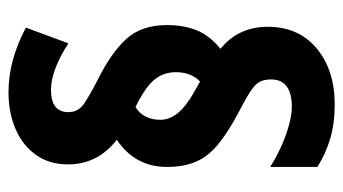

<svg xmlns="http://www.w3.org/2000/svg" viewBox="-198 -601 808 452"><g transform="rotate(-90 206.0 -375.0)"><path d="M39 -386Q39 -461 103 -504Q45 -549 45 -619Q45 -663 67.5 -694.5Q90 -726 128.5 -742.5Q167 -759 215 -759Q290 -759 367 -718L330 -618Q301 -637 272.5 -648Q244 -659 221 -659Q168 -659 168 -618Q168 -594 189.5 -580Q211 -566 244 -549Q307 -518 340 -482Q373 -446 373 -386Q373 -346 360.5 -315.5Q348 -285 317 -260Q344 -238 356.5 -210Q369 -182 369 -149Q369 -76 318 -33.5Q267 9 186 9Q142 9 106 -1.5Q70 -12 39 -32V-143Q59 -130 85 -118Q111 -106 136.5 -99Q162 -92 180 -92Q245 -92 245 -141Q245 -157 239.5 -167.5Q234 -178 217.5 -189Q201 -200 168 -217Q119 -243 91 -266.5Q63 -290 51 -318.5Q39 -347 39 -386ZM150 -402Q150 -379 166.5 -359.5Q183 -340 217 -321L240 -308Q262 -329 262 -365Q262 -394 244.5 -415.5Q227 -437 180 -460Q165 -451 157.5 -436Q150 -421 150 -402Z"/></g></svg>

Font: Noto Sans Sinhala ExtraCondensed ExtraBold
Style: Regular
Weight: 800
Width: 2
Designer: Jelle Bosma - Monotype Design Team
Foundry: Monotype Imaging Inc.
Version: Version 2.006; ttfautohint (v1.8.4.7-5d5b)